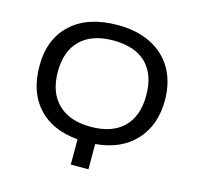

<svg xmlns="http://www.w3.org/2000/svg" viewBox="-105 -835 973 946"><g transform="rotate(15 381.5 -362.0)"><path d="M214.1 -587.9Q155.8 -530.8 155.8 -425.8Q155.8 -320.8 214.6 -262.9Q273.4 -205.1 381.8 -205.1Q490.2 -205.1 548.6 -262Q606.9 -318.8 606.9 -425.3Q606.9 -531.7 549.1 -588.4Q491.2 -645 381.8 -645Q272.5 -645 214.1 -587.9ZM382.8 -724.1Q481 -724.1 553.2 -687.7Q625.5 -651.4 663.8 -583.7Q702.1 -516.1 702.1 -425.8Q702.1 -298.8 628.9 -219.5Q555.7 -140.1 425.8 -128.9V0H335.9V-128.9Q206.1 -139.6 133.5 -217.8Q61 -295.9 61 -431.6Q61 -567.4 146 -645.8Q231 -724.1 382.8 -724.1Z"/></g></svg>

Font: NotoSans
Style: Regular
Weight: 400
Designer: Monotype Design team
Foundry: Monotype Imaging Inc.
Version: Version 1.04